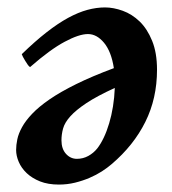

<svg xmlns="http://www.w3.org/2000/svg" viewBox="-20 -477 462 517"><path d="M241.7 -77.1Q251 -88.9 259.3 -106.2Q267.6 -123.5 273.9 -144.8Q280.3 -166 284.2 -190.2Q288.1 -214.4 289.1 -240.2Q241.2 -218.3 212.9 -199.5Q184.6 -180.7 169.4 -163.8Q154.3 -147 149.9 -131.1Q145.5 -115.2 145.5 -99.1Q145.5 -76.2 157.7 -62.7Q169.9 -49.3 187 -49.3Q203.6 -49.3 217.8 -57.1Q231.9 -64.9 241.7 -77.1ZM402.8 -289.1Q402.8 -211.9 371.3 -148.7Q339.8 -85.4 280.8 -35.2Q269.5 -25.4 254.4 -15.6Q239.3 -5.9 220.9 2Q202.6 9.8 181.9 14.9Q161.1 20 138.7 20Q109.4 20 87.9 11.5Q66.4 2.9 52 -10.7Q37.6 -24.4 30.5 -41Q23.4 -57.6 23.4 -73.2Q23.4 -86.4 26.6 -101.8Q29.8 -117.2 39.3 -134.5Q48.8 -151.9 66.7 -170.7Q84.5 -189.5 113.5 -209.5Q142.6 -229.5 185.1 -250.5Q227.5 -271.5 286.6 -293.5Q279.8 -337.9 260.3 -361.6Q240.7 -385.3 216.8 -385.3Q192.9 -385.3 154.1 -364.5Q115.2 -343.8 61 -296.4Q58.1 -297.9 54.7 -302.7Q51.3 -307.6 47.9 -313.2Q44.4 -318.8 41.7 -324Q39.1 -329.1 38.6 -331.1Q74.2 -365.7 105.2 -389.9Q136.2 -414.1 163.6 -429Q190.9 -443.8 215.3 -450.4Q239.7 -457 262.7 -457Q285.6 -457 310.5 -448Q335.4 -439 356 -419.2Q376.5 -399.4 389.6 -367.2Q402.8 -335 402.8 -289.1Z"/></svg>

Font: Gentium Basic
Style: Bold Italic
Weight: 700
Italic angle: -8°
Designer: J. Victor Gaultney and Annie Olsen
Foundry: SIL International
Version: Version 1.102; 2013; Maintenance release